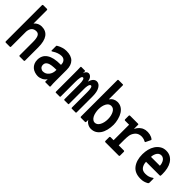

<svg xmlns="http://www.w3.org/2000/svg" viewBox="138 -1682 2724 2724"><g transform="rotate(45 1500.0 -320.0)"><path d="M338 50Q326 50 326 38V-228Q326 -303 309 -337.5Q292 -372 254 -372Q163 -372 153 -266V38Q153 50 142 50H58Q54 50 50.5 46.5Q47 43 47 38V-690Q47 -695 50.5 -698.5Q54 -702 58 -702H136Q140 -702 143 -698.5Q146 -695 146 -690V-420Q168 -447 197.5 -460.5Q227 -474 258 -474Q433 -474 433 -229V38Q433 43 429.5 46.5Q426 50 422 50Z M857 50Q850 50 848.5 49Q847 48 847 42V-4Q823 31 787 48.5Q751 66 714 66Q685 66 652.5 55.5Q620 45 597 24.5Q574 4 560.5 -26Q547 -56 547 -96Q547 -139 564.5 -174.5Q582 -210 618 -234Q654 -258 705.5 -269.5Q757 -281 837 -281Q837 -299 833.5 -314.5Q830 -330 821 -344Q812 -358 795.5 -367.5Q779 -377 755 -377Q723 -377 688.5 -365Q654 -353 624 -333Q609 -323 603.5 -324Q598 -325 598 -335V-413Q598 -415 597.5 -420.5Q597 -426 601 -429Q606 -434 614 -438Q644 -455 680 -466Q716 -477 753 -477Q849 -477 896.5 -428.5Q944 -380 944 -289V-69Q944 -42 944.5 -14Q945 14 948 36Q949 50 937 50ZM654 -103Q654 -68 675 -50.5Q696 -33 720 -33Q773 -33 807 -74.5Q841 -116 841 -175V-186Q734 -186 694 -164.5Q654 -143 654 -103Z M1381 50Q1378 50 1376 45.5Q1374 41 1374 36V-271Q1374 -321 1367 -348.5Q1360 -376 1344 -376Q1334 -376 1326 -365Q1318 -354 1313.5 -329Q1309 -304 1309 -276.5Q1309 -249 1309 -214V27Q1309 40 1303 40H1223Q1220 40 1218 35.5Q1216 31 1216 26V-271Q1215 -376 1184 -376Q1166 -376 1158.5 -342Q1151 -308 1151 -249V37Q1151 50 1144 50H1061Q1059 50 1057 45.5Q1055 41 1055 36V-323Q1055 -361 1054.5 -396Q1054 -431 1053 -451Q1052 -464 1061 -464H1135Q1141 -464 1141 -456L1140 -416Q1146 -444 1163 -460Q1180 -476 1199 -476Q1226 -476 1247.5 -452Q1269 -428 1274 -381Q1287 -429 1310 -452.5Q1333 -476 1363 -476Q1409 -476 1439.5 -425.5Q1470 -375 1470 -284V37Q1470 42 1468 46Q1466 50 1463 50Z M1776 62Q1743 62 1711 44Q1679 26 1662 -4V35Q1662 50 1649 50H1569Q1555 50 1555 35V-694Q1555 -706 1566 -706H1652Q1658 -706 1660 -704Q1662 -702 1662 -694V-415Q1684 -446 1713.5 -461.5Q1743 -477 1776 -477Q1821 -477 1855.5 -456.5Q1890 -436 1914.5 -398Q1939 -360 1952.5 -306.5Q1966 -253 1966 -209Q1966 -151 1953 -99.5Q1940 -48 1915.5 -12.5Q1891 23 1856.5 42.5Q1822 62 1776 62ZM1753 -375Q1708 -375 1682.5 -327.5Q1657 -280 1657 -209Q1657 -182 1664 -147.5Q1671 -113 1684.5 -89Q1698 -65 1716 -52Q1734 -39 1753 -39Q1799 -39 1826 -88.5Q1853 -138 1853 -209Q1853 -275 1827 -325Q1801 -375 1753 -375Z M2057 50Q2052 50 2048.5 46.5Q2045 43 2045 37V-41Q2045 -46 2048.5 -49.5Q2052 -53 2057 -53H2120V-329V-364H2038Q2033 -364 2029.5 -367.5Q2026 -371 2026 -377V-452Q2026 -457 2029.5 -460.5Q2033 -464 2038 -464H2202Q2206 -464 2208.5 -461.5Q2211 -459 2211 -455V-370Q2221 -391 2232.5 -406.5Q2244 -422 2257.5 -434.5Q2271 -447 2288.5 -457.5Q2306 -468 2340 -476Q2383 -483 2423.5 -474Q2464 -465 2491 -443Q2496 -438 2495 -434Q2494 -430 2493 -426L2460 -358Q2458 -352 2453.5 -350Q2449 -348 2442 -352Q2419 -365 2391 -370Q2363 -375 2336 -370Q2289 -361 2262 -325Q2235 -289 2229 -252Q2223 -215 2223 -165V-53H2327Q2332 -53 2335.5 -49.5Q2339 -46 2339 -41V37Q2339 50 2327 50Z M2949 -177Q2949 -169 2945.5 -165.5Q2942 -162 2936 -162H2662Q2663 -109 2689.5 -71.5Q2716 -34 2775 -34Q2811 -34 2838.5 -42.5Q2866 -51 2895 -72Q2903 -76 2904.5 -71Q2906 -66 2906 -59V12Q2906 21 2903 25.5Q2900 30 2893 35Q2867 49 2840.5 57Q2814 65 2775 65Q2661 65 2605 -8Q2549 -81 2549 -201Q2549 -252 2561 -300.5Q2573 -349 2598.5 -388Q2624 -427 2663 -452Q2702 -477 2753 -477Q2807 -477 2844.5 -454Q2882 -431 2905.5 -393.5Q2929 -356 2939.5 -308Q2950 -260 2950 -204Q2950 -197 2949.5 -188.5Q2949 -180 2949 -177ZM2751 -381Q2727 -381 2708.5 -367.5Q2690 -354 2679.5 -331.5Q2669 -309 2665.5 -290.5Q2662 -272 2662 -261H2841Q2841 -272 2837.5 -290.5Q2834 -309 2823.5 -331.5Q2813 -354 2794 -367.5Q2775 -381 2751 -381Z"/></g></svg>

Font: NanumGothicCoding
Style: Bold
Weight: 700
Monospace: yes
Designer: Kwon Bruce; Nicolas Noh; Sung-woo Choi; Go-un Cha; Soo-hyun Park;
Foundry: NHN Corporation
Version: Version 2.000;PS 1;hotconv 1.0.49;makeotf.lib2.0.14853